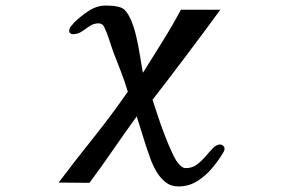

<svg xmlns="http://www.w3.org/2000/svg" viewBox="-20 -550 1040 691"><path d="M788 -15Q788 -11 787 -8Q786 -5 784 -2Q767 27 743 55.5Q719 84 689 102.5Q659 121 622 121Q595 121 575.5 105.5Q556 90 542.5 66.5Q529 43 520 17.5Q511 -8 504 -29Q496 -55 488 -80.5Q480 -106 472 -131Q429 -72 387.5 -11.5Q346 49 302 108L191 107Q253 25 317 -55Q381 -135 440 -220Q429 -257 415 -293Q401 -329 387 -365Q380 -385 372 -410Q364 -435 355 -453Q348 -466 335 -466Q317 -466 302.5 -456Q288 -446 274 -436.5Q260 -427 241 -427Q238 -427 233.5 -430Q229 -433 229 -437Q229 -447 234.5 -454Q240 -461 246 -468Q268 -490 298 -510Q328 -530 360 -530Q397 -530 416 -522.5Q435 -515 451 -479Q462 -454 470 -420Q478 -386 483.5 -351.5Q489 -317 494 -289H495Q530 -345 565 -401Q600 -457 631 -515H773Q713 -433 652 -352Q591 -271 529 -191Q535 -173 546 -139Q557 -105 571.5 -67Q586 -29 600.5 2Q615 33 627 44Q632 49 637 52Q642 55 649 55Q672 55 689 42Q706 29 720 12.5Q734 -4 746.5 -17Q759 -30 772 -30Q778 -30 783 -25.5Q788 -21 788 -15Z"/></svg>

Font: Kaisei Decol
Style: Bold
Weight: 700
Designer: Font-Kai, 金井和夫
Foundry: KAZUO KANAI
Version: Version 5.003